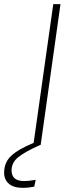

<svg xmlns="http://www.w3.org/2000/svg" viewBox="-80 -702 372 930"><path d="M213 -682 117 0H115Q43 32 9.5 58.5Q-24 85 -24 123Q-24 175 37 175Q60 175 93 169L86 202Q56 208 33 208Q-14 208 -37 188Q-60 168 -60 135Q-60 85 -26 53Q8 21 83 -10L178 -682Z"/></svg>

Font: FiraGO UltraLight
Style: Italic
Weight: 200
Italic angle: -8°
Designer: bBox Type GmbH
Foundry: bBox Type GmbH
Version: Version 1.001